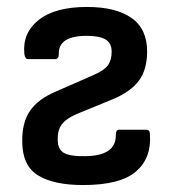

<svg xmlns="http://www.w3.org/2000/svg" viewBox="-20 -521 495 552"><path d="M219 11Q134 11 89 -17Q44 -45 44 -114Q43 -168 66 -202Q89 -236 141 -258L246 -304Q279 -318 290 -333Q301 -348 301 -372Q301 -397 283.5 -407.5Q266 -418 229 -418Q148 -418 149 -366Q149 -351 139 -351H61Q52 -351 50 -366Q44 -426 91 -463.5Q138 -501 230 -501Q313 -501 358 -469.5Q403 -438 403 -373Q403 -322 380 -290Q357 -258 305 -236L200 -193Q170 -180 157.5 -163Q145 -146 146 -119Q146 -90 165.5 -80.5Q185 -71 225 -72Q314 -73 313 -133Q313 -148 322 -148H400Q405 -148 408 -145.5Q411 -143 411 -134Q416 -67 371 -28Q326 11 219 11Z"/></svg>

Font: Sofia Sans Extra Cond
Style: Bold
Weight: 700
Width: 1
Designer: Botio Nikoltchev, Ani Petrova
Foundry: lettersoup
Version: Version 4.100; ttfautohint (v1.8.3)